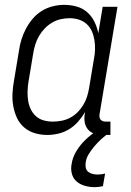

<svg xmlns="http://www.w3.org/2000/svg" viewBox="-20 -548 540 791"><path d="M175 8Q148 8 123 0.5Q98 -7 79 -23.5Q60 -40 49.5 -63Q39 -86 34.5 -111.5Q30 -137 31.5 -164Q33 -191 38 -218L58 -338Q61 -361 68 -384Q75 -407 86.5 -429Q98 -451 114.5 -470.5Q131 -490 152 -503Q173 -516 197 -522Q221 -528 244 -528Q271 -528 296 -521Q321 -514 339.5 -497.5Q358 -481 369 -458.5Q380 -436 385 -411L403 -520H464L390 -77Q389 -71 390 -65Q391 -59 394.5 -55Q398 -51 403.5 -49Q409 -47 415 -47H435V8H406Q388 8 371.5 3.5Q355 -1 344 -13Q333 -25 329.5 -42Q326 -59 329 -77L331 -87Q318 -65 301.5 -46.5Q285 -28 264.5 -15.5Q244 -3 220.5 2.5Q197 8 175 8ZM198 -47Q215 -47 233.5 -50.5Q252 -54 269 -63Q286 -72 299.5 -85.5Q313 -99 323 -115.5Q333 -132 338.5 -149.5Q344 -167 347 -185L367 -305Q371 -325 371.5 -344.5Q372 -364 369 -383Q366 -402 358.5 -419Q351 -436 337.5 -448.5Q324 -461 305.5 -467Q287 -473 267 -473Q249 -473 230.5 -469Q212 -465 195 -455Q178 -445 164.5 -431Q151 -417 141 -400Q131 -383 125.5 -365Q120 -347 117 -329L97 -209Q94 -189 93.5 -170Q93 -151 96 -132.5Q99 -114 107 -97.5Q115 -81 128.5 -69Q142 -57 160 -52Q178 -47 198 -47ZM369 223Q349 223 329.5 217.5Q310 212 295.5 199.5Q281 187 276 167.5Q271 148 275 128Q279 100 295 74Q311 48 333 27Q355 6 380.5 -10Q406 -26 434 -37L428 0Q412 12 397 25.5Q382 39 369 54.5Q356 70 345.5 87Q335 104 333 122Q331 133 333.5 143.5Q336 154 343.5 160Q351 166 361.5 168.5Q372 171 382 171Q390 171 398 170Q406 169 413 167L404 219Q395 221 386.5 222Q378 223 369 223Z"/></svg>

Font: Iosevka Term Curly Light
Style: Italic
Weight: 300
Italic angle: -9°
Designer: Belleve Invis
Foundry: Belleve Invis
Version: Version 32.3.0